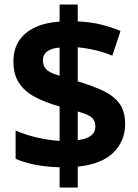

<svg xmlns="http://www.w3.org/2000/svg" viewBox="-20 -780 615 858"><path d="M246.3 -32.5Q185.8 -34.1 136.8 -43.9Q87.9 -53.6 49.8 -70.4V-196.9Q91.7 -177.8 145 -165.5Q198.3 -153.2 246.3 -150.4V-304.2Q182.7 -322.2 136.5 -346.6Q90.2 -371 65.1 -409Q40 -447 40 -504.3Q40 -560.7 65.7 -598.7Q91.3 -636.8 137.7 -658.2Q184 -679.6 246.3 -683.2V-759.6H327.4V-684.2Q385.3 -682 432.7 -670Q480.2 -657.9 518.6 -641.7L481.9 -531.1Q446.8 -545.9 407.1 -555.4Q367.4 -564.9 327.4 -568.5V-416.4Q395.8 -396.1 442.9 -373.4Q489.9 -350.7 514.5 -316.1Q539.2 -281.6 539.2 -226.1Q539.2 -149.4 486.6 -98Q434 -46.5 327.4 -35.3V58H246.3ZM327.4 -153.6Q368.1 -159 387.1 -174.1Q406.2 -189.2 406.2 -214Q406.2 -231.7 399.3 -243.6Q392.3 -255.5 375.1 -264.5Q357.9 -273.4 327.4 -282ZM246.3 -567.2Q221.3 -565.8 205 -558.3Q188.7 -550.9 180.2 -539.1Q171.8 -527.2 171.8 -511.3Q171.8 -493.9 178.9 -480.9Q185.9 -467.9 202.2 -458.7Q218.5 -449.6 246.3 -441.4Z"/></svg>

Font: Noto Sans Meetei Mayek
Style: Regular
Weight: 400
Designer: Monotype Design Team and Neelakash Kshetrimayum
Foundry: Monotype Imaging Inc.
Version: Version 2.002